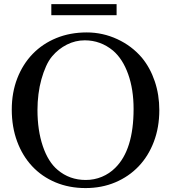

<svg xmlns="http://www.w3.org/2000/svg" viewBox="-20 -913 835 948"><path d="M408.2 -752.9Q487.3 -752.9 559.1 -719.7Q630.9 -686.5 680.7 -627.9Q721.7 -578.1 744.1 -511.7Q766.6 -445.3 766.6 -369.1Q766.6 -284.2 739.7 -213.4Q712.9 -142.6 664.6 -91.8Q616.2 -41 549.3 -12.7Q482.4 15.6 402.3 15.6Q321.3 15.6 253.9 -12.7Q186.5 -41 138.7 -92.3Q90.8 -143.6 64.5 -214.8Q38.1 -286.1 38.1 -372.1Q38.1 -456.1 65.4 -526.4Q92.8 -596.7 141.6 -647Q190.4 -697.3 258.3 -725.1Q326.2 -752.9 408.2 -752.9ZM398.4 -713.9Q352.5 -713.9 310.5 -692.9Q268.6 -671.9 237.3 -634.8Q220.7 -615.2 207.5 -585.9Q194.3 -556.6 184.6 -522Q174.8 -487.3 169.9 -448.2Q165 -409.2 165 -370.1Q165 -269.5 191.4 -191.4Q217.8 -113.3 264.6 -74.2Q323.2 -24.4 403.3 -24.4Q445.3 -24.4 482.9 -40Q520.5 -55.7 548.8 -84Q639.6 -172.9 639.6 -375Q639.6 -471.7 612.8 -546.9Q585.9 -622.1 538.1 -663.1Q476.6 -713.9 398.4 -713.9ZM555.7 -892.6V-837.9H233.4V-892.6Z"/></svg>

Font: Jomolhari
Style: Regular
Weight: 400
Designer: Christopher J. Fynn
Foundry: Christopher  J.  Fynn (Karma Drubgy¸ Tenzin).
Version: Version 1.000